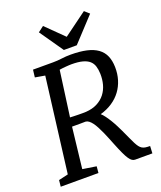

<svg xmlns="http://www.w3.org/2000/svg" viewBox="-173 -1085 1002 1194"><g transform="rotate(-20 328.0 -488.5)"><path d="M219.7 -948.7 257.3 -977.1 373 -863.3 527.8 -977.1 559.1 -949.2 413.6 -792.5H328.1ZM23.4 -42.5 86.4 -57.1 165 -682.6 100.1 -693.8 106 -743.2H238.8Q268.1 -743.2 297.4 -747.1Q326.7 -751 356 -751Q418 -751 462.2 -741Q506.3 -731 534.7 -710.4Q563 -689.9 576.7 -658.4Q590.3 -627 591.3 -584Q592.3 -539.6 580.3 -500.5Q568.4 -461.4 544.9 -429.7Q521.5 -397.9 486.6 -374.8Q451.7 -351.6 407.2 -338.9Q418.5 -329.1 431.4 -311.5Q444.3 -293.9 456.5 -273.7Q468.8 -253.4 479.2 -232.7Q489.7 -211.9 497.1 -196.3Q512.2 -164.1 522.7 -140.6Q533.2 -117.2 541.7 -100.6Q550.3 -84 558.1 -73.7Q565.9 -63.5 575.4 -57.6Q585 -51.8 597.4 -49.8Q609.9 -47.9 627.9 -47.9L625.5 0H511.7Q501.5 0 492.2 -5.9Q482.9 -11.7 472.4 -27.1Q461.9 -42.5 449.5 -69.3Q437 -96.2 420.4 -137.7Q411.6 -159.7 402.6 -182.1Q393.6 -204.6 384 -225.6Q374.5 -246.6 364.7 -265.1Q355 -283.7 344.7 -297.4Q334.5 -311 323.7 -319.1Q313 -327.1 302.2 -327.6Q284.2 -327.1 267.6 -327.1H212.9L182.1 -57.1L272.5 -43L268.6 0H19ZM220.7 -385.3Q229 -384.8 243.9 -384.3Q258.8 -383.8 274.4 -383.5Q290 -383.3 304.2 -383.3Q318.4 -383.3 325.7 -383.8Q369.6 -386.7 401.4 -403.3Q433.1 -419.9 453.4 -446Q473.6 -472.2 482.7 -505.6Q491.7 -539.1 490.7 -576.2Q489.7 -605 482.9 -626.7Q476.1 -648.4 459.5 -663.1Q442.9 -677.7 414.3 -685.3Q385.7 -692.9 341.3 -692.9Q335.9 -692.9 325.9 -692.4Q315.9 -691.9 304.2 -690.9Q292.5 -689.9 281 -688.7Q269.5 -687.5 261.7 -686Z"/></g></svg>

Font: Merriweather
Style: Italic
Weight: 400
Italic angle: -7°
Designer: Eben Sorkin ( eben@eyebytes.com )
Foundry: Eben Sorkin ( eben@eyebytes.com )
Version: Version 1.005; ttfautohint (v0.97) -l 13 -r 13 -G 200 -x 24 